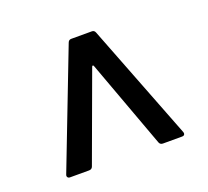

<svg xmlns="http://www.w3.org/2000/svg" viewBox="-79 -795 634 586"><g transform="rotate(-20 238.0 -502.0)"><path d="M204 -700H271Q279 -700 282 -692L428 -316L429 -312Q429 -304 420 -304H358Q349 -304 346 -312L241 -598Q240 -601 238 -601Q236 -601 235 -598L130 -312Q127 -304 118 -304H56Q51 -304 48.5 -307.5Q46 -311 48 -316L193 -692Q196 -700 204 -700Z"/></g></svg>

Font: BarlowMedium
Style: Regular
Weight: 500
Designer: Jeremy Tribby
Foundry: Tribby Type
Version: Version 1.422